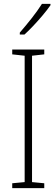

<svg xmlns="http://www.w3.org/2000/svg" viewBox="-20 -969 291 989"><path d="M208 0H43V-25L107 -31V-682L43 -689V-714H208V-689L145 -682V-31L208 -25ZM240 -942Q224 -919 200.5 -891Q177 -863 152 -836.5Q127 -810 106 -791H82V-801Q114 -838 143.5 -875.5Q173 -913 196 -949H240Z"/></svg>

Font: Noto Sans Sinhala Condensed ExtraLight
Style: Regular
Weight: 200
Width: 3
Designer: Jelle Bosma - Monotype Design Team
Foundry: Monotype Imaging Inc.
Version: Version 2.006; ttfautohint (v1.8.4.7-5d5b)